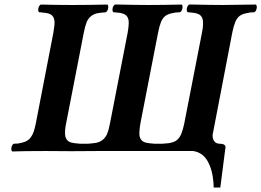

<svg xmlns="http://www.w3.org/2000/svg" viewBox="-20 -668 1154 848"><path d="M160.2 -647.9Q226.6 -646 292 -646H308.1Q376 -646 454.1 -647.9Q460 -643.6 457.5 -630.9Q455.1 -618.2 446.8 -613.8Q422.9 -611.8 412.1 -609.9Q379.4 -604 363.8 -573.2Q355.5 -552.2 350.1 -523.9L272 -123Q265.1 -89.4 268.1 -68.8Q272 -44.4 295.9 -38.1Q306.2 -35.2 334 -33.2H369.1Q393.1 -35.2 403.8 -37.1Q436.5 -43 452.1 -74.2Q460.9 -95.7 465.8 -123L543.9 -523.9Q547.9 -548.3 547.9 -555.2Q549.3 -567.9 547.9 -578.1Q543.9 -603 519 -608.9Q511.7 -611.8 502 -611.8Q488.3 -613.8 481 -613.8Q475.1 -618.2 477.3 -630.9Q479.5 -643.6 487.8 -647.9H503.9Q582 -646 636.2 -646Q704.1 -646 782.2 -647.9Q788.1 -643.6 785.6 -630.9Q783.2 -618.2 774.9 -613.8Q771.5 -613.8 765.1 -613.3Q758.8 -612.8 755.9 -612.8Q742.2 -610.4 734.9 -608.6Q727.5 -606.9 718.8 -602.8Q710 -598.6 703.6 -591.6Q697.3 -584.5 691.9 -573.2Q683.6 -552.2 678.2 -523.9L600.1 -123Q596.2 -98.6 596.2 -91.8Q594.7 -79.1 596.2 -68.8Q600.1 -44.4 624 -38.1Q634.3 -35.2 662.1 -33.2H696.8Q714.4 -34.2 723.6 -35.4Q732.9 -36.6 744.9 -40.5Q756.8 -44.4 765.1 -52.7Q773.4 -61 779.8 -74.2Q789.1 -98.1 793.9 -123L872.1 -523.9Q878.9 -557.6 876 -578.1Q872.1 -603 847.2 -608.9Q839.8 -611.8 830.1 -611.8Q816.4 -613.8 809.1 -613.8Q803.2 -618.2 805.4 -630.9Q807.6 -643.6 815.9 -647.9H832Q910.2 -646 963.9 -646Q1012.2 -646 1109.9 -647.9Q1115.7 -643.6 1113.5 -630.9Q1111.3 -618.2 1103 -613.8Q1099.6 -613.8 1093.3 -613.3Q1086.9 -612.8 1084 -612.8Q1070.3 -610.4 1063 -608.6Q1055.7 -606.9 1046.9 -602.8Q1038.1 -598.6 1031.7 -591.6Q1025.4 -584.5 1020 -573.2Q1010.7 -549.8 1005.9 -523.9L920.9 -82Q918.9 -74.2 918.9 -69.8Q918.9 -53.7 927 -43.5Q935.1 -33.2 950.2 -33.2Q976.1 -33.2 976.1 -17.1Q975.6 -13.2 973.1 3.9L953.1 160.2H923.8Q923.8 146 922.9 140.1Q918.9 83 897.2 44.2Q875.5 5.4 833 -1H793H714.8H509.8H410.2Q297.4 0.5 182.1 -1Q83 -1 34.2 1Q28.3 -3.4 30.5 -16.1Q32.7 -28.8 41 -33.2Q44.4 -33.2 50.8 -33.7Q57.1 -34.2 60.1 -34.2Q81.1 -37.6 94.2 -43.7Q107.4 -49.8 116 -61.5Q124.5 -73.2 128.9 -86.7Q133.3 -100.1 138.2 -123L215.8 -523.9Q220.2 -551.3 220.2 -555.2Q221.7 -567.9 220.2 -578.1Q217.3 -595.7 205.8 -603Q194.3 -610.4 173.8 -611.8Q160.2 -613.8 152.8 -613.8Q147 -618.2 149.4 -630.9Q151.9 -643.6 160.2 -647.9Z"/></svg>

Font: Common Serif
Style: Bold Italic
Weight: 700
Italic angle: -12°
Designer: Philipp H. Poll, Khaled Hosny
Foundry: Stefan Peev, Context Ltd.
Version: Version 1.026